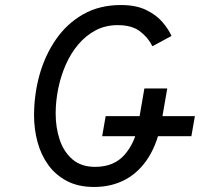

<svg xmlns="http://www.w3.org/2000/svg" viewBox="-20 -732 796 764"><path d="M354.5 12Q291.5 12 246.2 -11.8Q201 -35.5 172 -75.8Q143 -116 129.2 -167.2Q115.5 -218.5 115.5 -273Q115.5 -355.5 137.2 -433.8Q159 -512 202.5 -575Q246 -638 310.8 -675Q375.5 -712 461.5 -712Q521 -712 561.2 -692.5Q601.5 -673 626 -644.5Q650.5 -616 662.5 -589L586.5 -548Q569.5 -582.5 537.2 -607.2Q505 -632 448.5 -632Q400 -632 361 -611.5Q322 -591 292 -555.8Q262 -520.5 242 -475.2Q222 -430 211.8 -379.8Q201.5 -329.5 201.5 -280Q201.5 -224.5 217.5 -176.2Q233.5 -128 268.2 -98Q303 -68 358.5 -68Q433.5 -68 475.5 -116Q517.5 -164 529.5 -235L554.5 -380H645.5L623.5 -253Q608.5 -166 571.8 -107Q535 -48 479.8 -18Q424.5 12 354.5 12ZM386.5 -190 400.5 -270H755.5L741.5 -190Z"/></svg>

Font: Overpass
Style: Italic
Weight: 400
Italic angle: -10°
Designer: Delve Withrington, Dave Bailey, Thomas Jockin
Foundry: Delve Fonts LLC
Version: Version 4.000